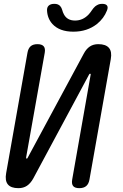

<svg xmlns="http://www.w3.org/2000/svg" viewBox="-20 -970 640 1000"><path d="M557 -662 446 -35Q442 -12 429 -1Q416 10 393 10Q370 10 361 -1Q352 -12 356 -35L452 -580Q453 -583 452 -584.5Q451 -586 449 -586Q447 -586 446 -585L443 -580L153 -40Q139 -15 120.5 -2.5Q102 10 76 10Q37 10 21 -9.5Q5 -29 12 -68L123 -695Q127 -718 139.5 -729Q152 -740 175 -740Q198 -740 207.5 -729Q217 -718 213 -695L116 -150Q116 -147 116.5 -145.5Q117 -144 119 -144Q121 -144 122.5 -145.5Q124 -147 125 -150L416 -690Q429 -715 447.5 -727.5Q466 -740 492 -740Q531 -740 547.5 -720.5Q564 -701 557 -662ZM225 -915Q224 -932 234 -941Q244 -950 263 -950Q274 -950 281 -947Q288 -944 293 -939Q301 -930 304 -918Q307 -906 313 -895Q330 -863 371 -863Q412 -863 442 -895Q451 -905 458.5 -916.5Q466 -928 476 -937Q484 -943 492 -946.5Q500 -950 512 -950Q531 -950 537.5 -941Q544 -932 537 -915Q521 -874 485 -845Q434 -805 362 -805Q290 -805 253 -845Q227 -874 225 -915Z"/></svg>

Font: Maple Mono Normal NL
Style: Italic
Weight: 400
Italic angle: -10°
Monospace: yes
Designer: subframe7536
Version: Version 7.000